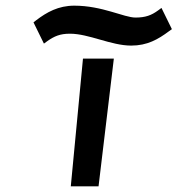

<svg xmlns="http://www.w3.org/2000/svg" viewBox="-20 -658 627 678"><path d="M242.3 -638C186.3 -638 145.1 -615 107.2 -586L98.3 -579L135.1 -504L147.4 -513C171.7 -530 191.9 -539 226.9 -539C293.9 -539 372.2 -497 443.2 -497C500.2 -497 538.2 -519 577.1 -548L587 -555L550.2 -630L538 -621C514.7 -604 493.6 -596 458.6 -596C417.6 -596 341.3 -638 242.3 -638ZM382 -451H273L230 0H328Z"/></svg>

Font: Charger
Style: ExBdIt
Weight: 400
Designer: Jasper
Foundry: Cannot Into Space Fonts
Version: Version 0.99